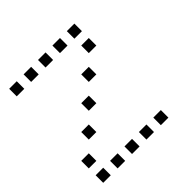

<svg xmlns="http://www.w3.org/2000/svg" viewBox="-171 -821 942 942"><g transform="rotate(-45 300.0 -350.0)"><path d="M24.8 -676.2Q23.8 -676.2 23.8 -676.2Q23.8 -676.2 23.8 -675.2V-624.8Q23.8 -623.8 23.8 -623.8Q23.8 -623.8 24.8 -623.8H75.2Q76.2 -623.8 76.2 -623.8Q76.2 -623.8 76.2 -624.8V-675.2Q76.2 -676.2 76.2 -676.2Q76.2 -676.2 75.2 -676.2ZM124.8 -676.2Q123.8 -676.2 123.8 -676.2Q123.8 -676.2 123.8 -675.2V-624.8Q123.8 -623.8 123.8 -623.8Q123.8 -623.8 124.8 -623.8H175.2Q176.2 -623.8 176.2 -623.8Q176.2 -623.8 176.2 -624.8V-675.2Q176.2 -676.2 176.2 -676.2Q176.2 -676.2 175.2 -676.2ZM224.8 -676.2Q223.8 -676.2 223.8 -676.2Q223.8 -676.2 223.8 -675.2V-624.8Q223.8 -623.8 223.8 -623.8Q223.8 -623.8 224.8 -623.8H275.2Q276.2 -623.8 276.2 -623.8Q276.2 -623.8 276.2 -624.8V-675.2Q276.2 -676.2 276.2 -676.2Q276.2 -676.2 275.2 -676.2ZM324.8 -676.2Q323.8 -676.2 323.8 -676.2Q323.8 -676.2 323.8 -675.2V-624.8Q323.8 -623.8 323.8 -623.8Q323.8 -623.8 324.8 -623.8H375.2Q376.2 -623.8 376.2 -623.8Q376.2 -623.8 376.2 -624.8V-675.2Q376.2 -676.2 376.2 -676.2Q376.2 -676.2 375.2 -676.2ZM424.8 -676.2Q423.8 -676.2 423.8 -676.2Q423.8 -676.2 423.8 -675.2V-624.8Q423.8 -623.8 423.8 -623.8Q423.8 -623.8 424.8 -623.8H475.2Q476.2 -623.8 476.2 -623.8Q476.2 -623.8 476.2 -624.8V-675.2Q476.2 -676.2 476.2 -676.2Q476.2 -676.2 475.2 -676.2ZM424.8 -576.2Q423.8 -576.2 423.8 -576.2Q423.8 -576.2 423.8 -575.2V-524.8Q423.8 -523.8 423.8 -523.8Q423.8 -523.8 424.8 -523.8H475.2Q476.2 -523.8 476.2 -523.8Q476.2 -523.8 476.2 -524.8V-575.2Q476.2 -576.2 476.2 -576.2Q476.2 -576.2 475.2 -576.2ZM324.8 -476.2Q323.8 -476.2 323.8 -476.2Q323.8 -476.2 323.8 -475.2V-424.8Q323.8 -423.8 323.8 -423.8Q323.8 -423.8 324.8 -423.8H375.2Q376.2 -423.8 376.2 -423.8Q376.2 -423.8 376.2 -424.8V-475.2Q376.2 -476.2 376.2 -476.2Q376.2 -476.2 375.2 -476.2ZM224.8 -376.2Q223.8 -376.2 223.8 -376.2Q223.8 -376.2 223.8 -375.2V-324.8Q223.8 -323.8 223.8 -323.8Q223.8 -323.8 224.8 -323.8H275.2Q276.2 -323.8 276.2 -323.8Q276.2 -323.8 276.2 -324.8V-375.2Q276.2 -376.2 276.2 -376.2Q276.2 -376.2 275.2 -376.2ZM124.8 -276.2Q123.8 -276.2 123.8 -276.2Q123.8 -276.2 123.8 -275.2V-224.8Q123.8 -223.8 123.8 -223.8Q123.8 -223.8 124.8 -223.8H175.2Q176.2 -223.8 176.2 -223.8Q176.2 -223.8 176.2 -224.8V-275.2Q176.2 -276.2 176.2 -276.2Q176.2 -276.2 175.2 -276.2ZM24.8 -176.2Q23.8 -176.2 23.8 -176.2Q23.8 -176.2 23.8 -175.2V-124.8Q23.8 -123.8 23.8 -123.8Q23.8 -123.8 24.8 -123.8H75.2Q76.2 -123.8 76.2 -123.8Q76.2 -123.8 76.2 -124.8V-175.2Q76.2 -176.2 76.2 -176.2Q76.2 -176.2 75.2 -176.2ZM24.8 -76.2Q23.8 -76.2 23.8 -76.2Q23.8 -76.2 23.8 -75.2V-24.8Q23.8 -23.8 23.8 -23.8Q23.8 -23.8 24.8 -23.8H75.2Q76.2 -23.8 76.2 -23.8Q76.2 -23.8 76.2 -24.8V-75.2Q76.2 -76.2 76.2 -76.2Q76.2 -76.2 75.2 -76.2ZM124.8 -76.2Q123.8 -76.2 123.8 -76.2Q123.8 -76.2 123.8 -75.2V-24.8Q123.8 -23.8 123.8 -23.8Q123.8 -23.8 124.8 -23.8H175.2Q176.2 -23.8 176.2 -23.8Q176.2 -23.8 176.2 -24.8V-75.2Q176.2 -76.2 176.2 -76.2Q176.2 -76.2 175.2 -76.2ZM224.8 -76.2Q223.8 -76.2 223.8 -76.2Q223.8 -76.2 223.8 -75.2V-24.8Q223.8 -23.8 223.8 -23.8Q223.8 -23.8 224.8 -23.8H275.2Q276.2 -23.8 276.2 -23.8Q276.2 -23.8 276.2 -24.8V-75.2Q276.2 -76.2 276.2 -76.2Q276.2 -76.2 275.2 -76.2ZM324.8 -76.2Q323.8 -76.2 323.8 -76.2Q323.8 -76.2 323.8 -75.2V-24.8Q323.8 -23.8 323.8 -23.8Q323.8 -23.8 324.8 -23.8H375.2Q376.2 -23.8 376.2 -23.8Q376.2 -23.8 376.2 -24.8V-75.2Q376.2 -76.2 376.2 -76.2Q376.2 -76.2 375.2 -76.2ZM424.8 -76.2Q423.8 -76.2 423.8 -76.2Q423.8 -76.2 423.8 -75.2V-24.8Q423.8 -23.8 423.8 -23.8Q423.8 -23.8 424.8 -23.8H475.2Q476.2 -23.8 476.2 -23.8Q476.2 -23.8 476.2 -24.8V-75.2Q476.2 -76.2 476.2 -76.2Q476.2 -76.2 475.2 -76.2Z"/></g></svg>

Font: Doto Black
Style: Regular
Weight: 900
Monospace: yes
Version: Version 1.000